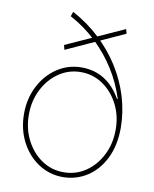

<svg xmlns="http://www.w3.org/2000/svg" viewBox="-87 -838 732 915"><g transform="rotate(10 279.0 -380.0)"><path d="M460.9 -713.9 182.6 -586.9 176.8 -609.4 455.1 -735.4ZM279.3 11.7Q213.9 11.2 160.9 -23.9Q107.9 -59.1 76.9 -119.4Q45.9 -179.7 45.9 -253.9Q45.9 -328.1 76.9 -388.2Q107.9 -448.2 160.9 -483.4Q213.9 -518.6 279.3 -518.6Q320.3 -518.6 355.2 -505.4Q390.1 -492.2 418.9 -465.8Q447.8 -439.5 469.7 -400.4H473.6Q450.7 -473.6 409.9 -538.6Q369.1 -603.5 312.5 -657.5Q255.9 -711.4 184.6 -750L192.4 -772.5Q266.1 -732.9 325 -677.7Q383.8 -622.6 425.5 -556.2Q467.3 -489.7 489.3 -416.5Q511.2 -343.3 511.7 -267.6Q511.7 -182.6 481 -119.9Q450.2 -57.1 397.5 -22.9Q344.7 11.2 279.3 11.7ZM279.3 -11.7Q338.4 -11.7 385.7 -43.7Q433.1 -75.7 461.2 -130.9Q489.3 -186 489.3 -253.9Q489.3 -321.8 461.2 -376.5Q433.1 -431.2 385.7 -463.6Q338.4 -496.1 279.3 -496.1Q220.7 -496.1 173.1 -463.6Q125.5 -431.2 97.4 -376.2Q69.3 -321.3 69.3 -253.9Q69.3 -186 97.7 -130.9Q126 -75.7 173.3 -43.7Q220.7 -11.7 279.3 -11.7Z"/></g></svg>

Font: Inter 24pt Thin
Style: Regular
Weight: 250
Designer: Rasmus Andersson
Foundry: rsms
Version: Version 4.001;git-66647c0bb